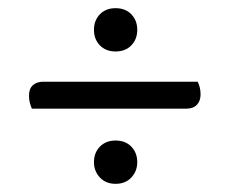

<svg xmlns="http://www.w3.org/2000/svg" viewBox="-20 -532 562 470"><path d="M436 -266H58Q55 -273 53 -280.5Q51 -288 51 -298Q51 -315 60.5 -323.5Q70 -332 86 -332H464Q467 -326 469 -318Q471 -310 471 -301Q471 -285 462 -275.5Q453 -266 436 -266ZM210 -135Q210 -158 224.5 -173Q239 -188 263 -188Q287 -188 301.5 -173Q316 -158 316 -135Q316 -113 301.5 -97.5Q287 -82 263 -82Q239 -82 224.5 -97.5Q210 -113 210 -135ZM210 -459Q210 -482 224.5 -497Q239 -512 263 -512Q287 -512 301.5 -497Q316 -482 316 -459Q316 -436 301.5 -421Q287 -406 263 -406Q239 -406 224.5 -421Q210 -436 210 -459Z"/></svg>

Font: Baloo Tammudu 2
Style: Regular
Weight: 400
Designer: Maithili Shingre, Omkar Shende and Ek Type
Foundry: Ek Type
Version: Version 1.700